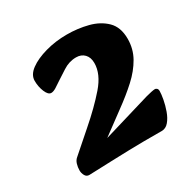

<svg xmlns="http://www.w3.org/2000/svg" viewBox="-108 -790 598 614"><g transform="rotate(-30 191.0 -483.5)"><path d="M49 -341 122 -405Q174 -450 210 -491.5Q246 -533 246 -573Q246 -594 234.5 -606Q223 -618 204 -618Q178 -618 155 -603Q132 -588 121 -581Q108 -572 97.5 -565.5Q87 -559 79 -559Q68 -559 60 -578Q52 -597 52 -619Q52 -641 75 -658Q98 -675 135.5 -685.5Q173 -696 215 -696Q255 -696 292 -686.5Q329 -677 353 -653.5Q377 -630 377 -587Q377 -550 359.5 -519Q342 -488 312 -460.5Q282 -433 242 -404L116 -311L109 -329L337 -397Q348 -400 357.5 -402Q367 -404 372 -404Q375 -404 378.5 -401Q382 -398 382 -391Q382 -380 378.5 -361Q375 -342 368 -322.5Q361 -303 350 -290Q339 -277 324 -277H258Q234 -277 201.5 -276Q169 -275 137 -274Q105 -273 82 -272Q59 -271 53 -271Q43 -271 38 -280Q33 -289 33 -299Q33 -311 36.5 -322.5Q40 -334 49 -341Z"/></g></svg>

Font: Alkatra
Style: Regular
Weight: 400
Designer: Suman Bhandary
Version: Version 1.100;gftools[0.9.22]